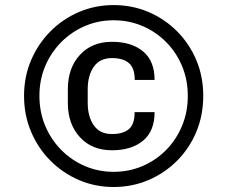

<svg xmlns="http://www.w3.org/2000/svg" viewBox="-20 -742 914 772"><path d="M76.7 -356.5Q76.7 -433.9 105.1 -500.2Q133.5 -566.4 183.2 -616.3Q233 -666.2 297.9 -693.9Q362.9 -721.6 436.8 -721.6Q511.4 -721.6 576.7 -693.9Q642 -666.2 691.8 -616.3Q741.5 -566.4 769.4 -500.2Q797.2 -433.9 797.2 -356.5Q797.2 -278.8 769.4 -212Q741.5 -145.2 691.8 -95.5Q642 -45.8 576.7 -17.9Q511.4 9.9 436.8 9.9Q362.9 9.9 297.9 -17.9Q233 -45.8 183.2 -95.5Q133.5 -145.2 105.1 -212Q76.7 -278.8 76.7 -356.5ZM138.5 -356.5Q138.5 -291.5 161.9 -236Q185.4 -180.4 226.6 -138.8Q267.8 -97.3 321.7 -74.2Q375.7 -51.1 436.8 -51.1Q498.6 -51.1 552.7 -74.2Q606.9 -97.3 647.9 -138.8Q688.9 -180.4 712 -236Q735.1 -291.5 735.1 -356.5Q735.1 -421.2 712 -476.4Q688.9 -531.6 647.9 -573Q606.9 -614.3 552.7 -637.4Q498.6 -660.5 436.8 -660.5Q375.7 -660.5 321.7 -637.4Q267.8 -614.3 226.6 -573Q185.4 -531.6 161.9 -476.4Q138.5 -421.2 138.5 -356.5ZM521.3 -291.2H601.6Q601.6 -214.5 555 -176.1Q508.5 -137.8 430 -137.8Q349.8 -137.8 301.5 -190.2Q253.2 -242.5 252.8 -326.7V-384.9Q253.2 -469.1 301.5 -521.5Q349.8 -573.9 430 -573.9Q508.5 -573.9 555 -535.5Q601.6 -497.2 601.6 -420.5H521.7Q522 -467.3 498.8 -487.9Q475.5 -508.5 430 -508.5Q381.7 -508.5 357.4 -473.9Q333.1 -439.3 332.7 -384.9V-326.7Q333.1 -272.4 357.4 -237.7Q381.7 -203.1 430 -203.1Q475.5 -203.1 498.6 -223.2Q521.7 -243.3 521.3 -291.2Z"/></svg>

Font: Inter UI Extra Bold
Style: Regular
Weight: 800
Designer: Rasmus Andersson
Foundry: rsms
Version: 3.2;8d6f07862